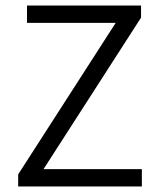

<svg xmlns="http://www.w3.org/2000/svg" viewBox="-20 -677 579 697"><path d="M46 0V-44L400 -594H78V-657H492V-613L138 -63H495V0Z"/></svg>

Font: Assistant
Style: Regular
Weight: 400
Designer: Hebrew By Ben Nathan, Latin by Paul Hunt
Version: Version 2.001;PS 002.001;hotconv 1.0.88;makeotf.lib2.5.64775